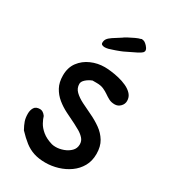

<svg xmlns="http://www.w3.org/2000/svg" viewBox="-222 -1047 1028 1157"><g transform="rotate(30 292.0 -468.0)"><path d="M283 0Q237 0 202 -11.5Q167 -23 137.5 -46Q108 -69 75 -104Q60 -131 52.5 -152.5Q45 -174 45 -204Q45 -228 56 -246Q67 -264 96 -264Q117 -264 135 -239Q140 -221 153 -197Q166 -173 192.5 -151Q219 -129 263 -116Q275 -113 290 -113Q316 -113 343.5 -123Q371 -133 390 -152Q409 -171 409 -199Q409 -223 393.5 -240Q378 -257 356.5 -269.5Q335 -282 317 -291Q282 -308 246 -326Q210 -344 180 -368.5Q150 -393 131.5 -427Q113 -461 113 -509Q113 -564 141 -601.5Q169 -639 213.5 -658.5Q258 -678 307 -678Q324 -678 350.5 -675Q377 -672 407 -665Q437 -658 464 -645.5Q491 -633 508 -614Q525 -595 525 -568Q525 -546 508.5 -529.5Q492 -513 470 -513Q446 -513 429 -522Q412 -531 396.5 -542Q381 -553 361 -562Q341 -571 312 -571H283Q258 -561 241 -545.5Q224 -530 224 -514Q224 -484 245.5 -463Q267 -442 301.5 -424.5Q336 -407 374.5 -389Q413 -371 447.5 -346.5Q482 -322 503.5 -286.5Q525 -251 525 -199Q525 -150 504 -113Q483 -76 448 -51Q413 -26 370 -13Q327 0 283 0ZM245 -781Q237 -781 228.5 -784.5Q220 -788 220 -798Q220 -814 228 -825.5Q236 -837 256 -850.5Q276 -864 310 -885Q315 -890 334.5 -900.5Q354 -911 375.5 -921Q397 -931 408 -933Q413 -936 415 -936Q417 -936 419.5 -935.5Q422 -935 426 -934Q433 -934 444 -925Q455 -916 463 -904Q471 -892 469 -882Q467 -876 465 -874Q453 -862 431 -851.5Q409 -841 356 -815Q352 -813 339 -808Q326 -803 313.5 -798.5Q301 -794 297 -793Q284 -788 270.5 -784.5Q257 -781 245 -781Z"/></g></svg>

Font: Fuzzy Bubbles
Style: Bold
Weight: 700
Designer: Robert E. Leuschke
Foundry: Robert E. Leuschke
Version: Version 1.010; ttfautohint (v1.8.3)